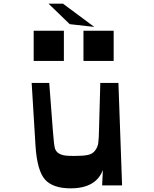

<svg xmlns="http://www.w3.org/2000/svg" viewBox="-20 -1013 840 1049"><path d="M361 -881 245 -993H324L495 -866ZM164 -680V-845H329V-680ZM436 -680V-845H601V-680ZM366 16Q269 16 226 -32Q183 -80 174 -216L153 -560H249L269 -297Q275 -215 281 -200Q292 -169 338 -163Q357 -161 386 -161Q435 -161 460.5 -166.5Q486 -172 500 -191Q514 -210 517 -232.5Q520 -255 521 -305L528 -560H627L647 0H538L542 -84Q504 16 366 16Z"/></svg>

Font: OpenDyslexic
Style: Regular
Weight: 400
Designer: Abbie Gonzalez
Version: Version 0.920;hotconv 1.0.109;makeotfexe 2.5.65596